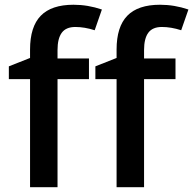

<svg xmlns="http://www.w3.org/2000/svg" viewBox="-20 -785 810 805"><path d="M353 -453.1H221.2V0H106V-453.1H17.1V-506.8L106 -542V-577.1Q106 -672.9 150.9 -719Q195.8 -765.1 288.1 -765.1Q348.6 -765.1 407.2 -745.1L377 -658.2Q334.5 -671.9 295.9 -671.9Q256.8 -671.9 239 -647.7Q221.2 -623.5 221.2 -575.2V-540H353ZM715.8 -453.1H584V0H468.8V-453.1H379.9V-506.8L468.8 -542V-577.1Q468.8 -672.9 513.7 -719Q558.6 -765.1 650.9 -765.1Q711.4 -765.1 770 -745.1L739.7 -658.2Q697.3 -671.9 658.7 -671.9Q619.6 -671.9 601.8 -647.7Q584 -623.5 584 -575.2V-540H715.8Z"/></svg>

Font: f2_46894          
Style: Regular
Weight: 600
Foundry: Ascender Corporation
Version: Version 1.10